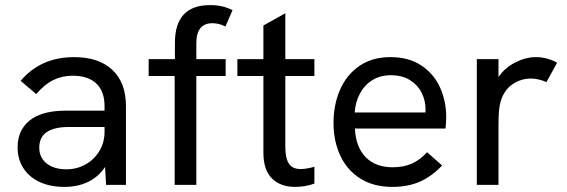

<svg xmlns="http://www.w3.org/2000/svg" viewBox="-20 -725 2225 753"><path d="M392 -70Q366.5 -31.5 325.8 -11.8Q285 8 233 8Q177 8 135.5 -11.2Q94 -30.5 71.5 -65.8Q49 -101 49 -147Q49 -186.5 64.8 -215Q80.5 -243.5 108 -261Q155.5 -291 238 -291H390V-309Q390 -366.5 358 -397.2Q326 -428 265 -428Q223.5 -428 189 -411Q154.5 -394 122 -356L61 -408Q139.5 -501 271 -501Q367.5 -501 420.8 -450.8Q474 -400.5 474 -309V0H396ZM241 -61Q281 -61 315.2 -80Q349.5 -99 369.8 -132.8Q390 -166.5 390 -208V-227H250Q191.5 -227 162 -206Q134 -186 134 -146Q134 -107 162.8 -84Q191.5 -61 241 -61Z M665 -427H563V-493H666V-557Q666 -705 804 -705Q830.5 -705 851.5 -700Q872.5 -695 892 -685L864 -621Q839.5 -634 813 -634Q781.5 -634 765.8 -614.2Q750 -594.5 750 -557V-493H865V-427H750V0H665Z M1013 -126V-427H911V-493H1013V-625L1099 -673V-493H1213V-427H1099V-148Q1099 -105 1112.8 -83.5Q1126.5 -62 1159 -62Q1181.5 -62 1213 -71V-5Q1177 8 1137 8Q1080.5 8 1046.8 -25Q1013 -58 1013 -126Z M1288 -243Q1288 -313.5 1313.2 -372.2Q1338.5 -431 1389 -466Q1439.5 -501 1511 -501Q1583.5 -501 1632.8 -468Q1682 -435 1706 -381.5Q1730 -328 1730 -265Q1730 -257.5 1729.2 -244Q1728.5 -230.5 1727 -221H1372Q1375 -149 1413.8 -109Q1452.5 -69 1520 -69Q1562.5 -69 1594.5 -83Q1626.5 -97 1655 -128L1714 -76Q1672.5 -32.5 1626 -12.2Q1579.5 8 1519 8Q1444 8 1392 -25.5Q1340 -59 1314 -115.8Q1288 -172.5 1288 -243ZM1648.5 -284 1649 -296Q1649 -330 1633.8 -360.8Q1618.5 -391.5 1587.8 -410.8Q1557 -430 1513 -430Q1471 -430 1440 -410.5Q1409 -391 1391.5 -358Q1374 -325 1371 -284Z M1850 -493H1935V-423Q1960 -459.5 2001 -480.2Q2042 -501 2082 -501Q2125 -501 2165 -479L2123 -403Q2110.5 -409 2094 -413Q2077.5 -417 2063 -417Q2023.5 -417 1990.8 -395.2Q1958 -373.5 1944 -329Q1939 -312 1937 -291.2Q1935 -270.5 1935 -231V0H1850Z"/></svg>

Font: HK Grotesk
Style: Regular
Weight: 400
Designer: Alfredo Marco Pradil
Foundry: Hanken Design Co.
Version: Version 3.001